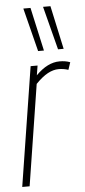

<svg xmlns="http://www.w3.org/2000/svg" viewBox="-56 -822 380 854"><g transform="rotate(-5 134.5 -395.0)"><path d="M123 -532 116 -489Q168 -542 222 -542Q249 -542 269 -534L258 -501Q237 -508 215 -508Q191 -508 166 -494.5Q141 -481 112 -451L41 0H8L92 -532ZM131 -596 82 -790H114L157 -596ZM220 -596 170 -790H203L245 -596Z"/></g></svg>

Font: Georama Condensed ExtraLight
Style: Italic
Weight: 200
Width: 3
Italic angle: -9°
Designer: Jean-Baptiste Levee
Foundry: Production Type
Version: Version 1.000